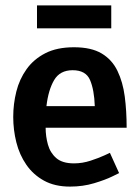

<svg xmlns="http://www.w3.org/2000/svg" viewBox="-20 -683 517 711"><path d="M239 8Q183 8 143 -14Q103 -36 77.5 -73Q52 -110 40.5 -156Q29 -202 29 -250Q29 -298 40.5 -344Q52 -390 78.5 -427Q105 -464 148 -486Q191 -508 254 -508Q318 -508 356.5 -485Q395 -462 415 -420.5Q435 -379 442 -325.5Q449 -272 449 -210H149Q149 -178 157.5 -147.5Q166 -117 188.5 -97.5Q211 -78 254 -78Q285 -78 315.5 -88Q346 -98 366.5 -107.5Q387 -117 387 -117L421 -42Q421 -42 395.5 -29.5Q370 -17 328.5 -4.5Q287 8 239 8ZM249 -423Q202 -423 180.5 -386.5Q159 -350 152 -290H331Q329 -350 313.5 -386.5Q298 -423 249 -423ZM117 -663H392V-578H117Z"/></svg>

Font: Epunda Sans SemiBold
Style: Regular
Weight: 600
Designer: Simon Atzbach
Foundry: typofactur
Version: Version 2.204; ttfautohint (v1.8.4.7-5d5b)